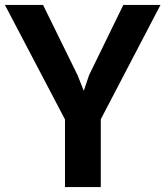

<svg xmlns="http://www.w3.org/2000/svg" viewBox="-27 -763 674 783"><path d="M238 0V-308.5L255 -243.5L-7 -743H148.5L289.5 -456L326 -364H305L336 -456L476 -743H627.5L366.5 -243L384 -307.5V0Z"/></svg>

Font: Merriweather Sans SemiBold
Style: Regular
Weight: 600
Designer: Eben Sorkin
Foundry: Eben Sorkin
Version: Version 2.001